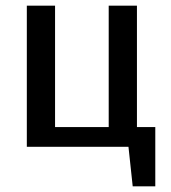

<svg xmlns="http://www.w3.org/2000/svg" viewBox="-20 -520 605 680"><path d="M75 0V-500H175V-70H365V-500H465V-70H530V140H450L435 0Z"/></svg>

Font: Scada
Style: Regular
Weight: 400
Designer: Jovanny Lemonad
Foundry: Jovanny Lemonad
Version: Version 3.005; ttfautohint (v0.91) -l 8 -r 50 -G 200 -x 0 -w